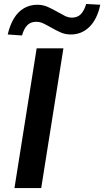

<svg xmlns="http://www.w3.org/2000/svg" viewBox="-20 -949 526 969"><path d="M53 0 165 -705H300L188 0ZM91 -770 19 -775Q30 -823 50.5 -856.5Q71 -890 101 -907.5Q131 -925 169 -925Q197 -925 222.5 -913.5Q248 -902 270 -889Q289 -878 307 -869Q325 -860 343 -860Q371 -860 388 -877.5Q405 -895 415 -929L486 -925Q471 -853 432 -814Q393 -775 337 -775Q308 -775 283.5 -786.5Q259 -798 236 -811Q217 -822 199.5 -830.5Q182 -839 163 -839Q135 -839 118 -822Q101 -805 91 -770Z"/></svg>

Font: Nunito Sans 8pt
Style: Bold Italic
Weight: 700
Italic angle: -9°
Version: Version 3.101;gftools[0.9.27]